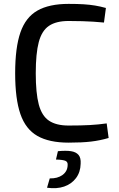

<svg xmlns="http://www.w3.org/2000/svg" viewBox="-20 -722 613 988"><path d="M333 -702Q378 -702 410 -700Q442 -698 469 -693.5Q496 -689 525 -681L515 -606Q485 -609 459 -610.5Q433 -612 403.5 -613Q374 -614 333 -614Q269 -614 232 -589Q195 -564 179.5 -505.5Q164 -447 164 -345Q164 -243 179.5 -184.5Q195 -126 232 -101Q269 -76 333 -76Q398 -76 442.5 -78.5Q487 -81 529 -87L539 -12Q495 1 448.5 6.5Q402 12 333 12Q233 12 172.5 -22.5Q112 -57 85 -135Q58 -213 58 -345Q58 -477 85 -555Q112 -633 172.5 -667.5Q233 -702 333 -702ZM278 56Q320 52 345.5 56Q371 60 384 75Q397 90 395 121Q394 164 371 194.5Q348 225 310 238Q272 251 222 244L236 196Q276 197 301.5 178.5Q327 160 328 129Q330 112 317.5 106Q305 100 268 99Z"/></svg>

Font: Exo 2 Medium
Style: Regular
Weight: 500
Designer: Natanael Gama
Foundry: Natanael Gama
Version: Version 2.010